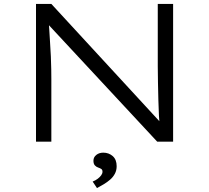

<svg xmlns="http://www.w3.org/2000/svg" viewBox="-20 -720 1063 976"><path d="M163 0V-700H241L802 -91L794 -73Q790 -94 788 -131Q786 -168 785 -212.5Q784 -257 783 -301.5Q782 -346 782 -384Q782 -422 782 -443V-700H860V0H779L223 -598L227 -619Q229 -599 230.5 -568.5Q232 -538 234.5 -503Q237 -468 238.5 -433.5Q240 -399 240.5 -368.5Q241 -338 241 -318V0ZM473 236 451 203Q466 197 477 188.5Q488 180 494.5 171Q501 162 501 153Q501 143 495 139Q489 135 480 132Q470 129 462.5 121Q455 113 455 97Q455 79 469.5 67.5Q484 56 505 56Q533 56 553 73.5Q573 91 573 125Q573 146 564 163Q555 180 540 193Q525 206 507.5 216.5Q490 227 473 236Z"/></svg>

Font: Lexend Peta Light
Style: Regular
Weight: 300
Version: Version 1.007